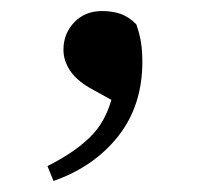

<svg xmlns="http://www.w3.org/2000/svg" viewBox="-20 -147 372 348"><path d="M77 181 66 154Q120 127 149 95.5Q178 64 188 8L200 44L142 12Q117 -3 106 -20.5Q95 -38 95 -57Q95 -86 114.5 -106.5Q134 -127 165 -127Q183 -127 198 -122Q213 -117 227 -103Q233 -86 235.5 -70.5Q238 -55 238 -35Q238 44 194.5 99.5Q151 155 77 181Z"/></svg>

Font: Noto Serif TC SemiBold
Style: Regular
Weight: 600
Version: Version 2.002-H1;hotconv 1.1.0;makeotfexe 2.6.0